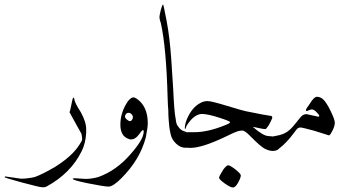

<svg xmlns="http://www.w3.org/2000/svg" viewBox="-118 -621 1506 851"><path d="M-95 161Q-95 161 -25 171Q3 171 35 164Q67 153 124 120Q201 72 233 22Q245 4 246 -2Q247 -8 243 -28L214 -80L190 -124Q192 -126 195 -141Q204 -189 207 -189Q212 -184 212 -181Q212 -167 240 -124Q265 -79 264 -45V-32Q261 16 244 49Q196 147 88 206Q82 209 75 209H69Q58 209 -20 188Q-98 167 -98 164Z M214 169 261 172Q287 172 317 164Q398 135 460 63Q518 -2 519 -37Q519 -55 501 -29Q483 -3 463 -3Q455 -3 453 -5Q415 -17 415.5 -70Q416 -123 448 -171Q462 -189 472.5 -189.5Q483 -190 503 -171Q537 -137 537 -74Q537 -56 528 -11Q502 87 420 169Q383 206 363.5 206Q344 206 274.5 192Q205 178 205 172Q203 169 214 169ZM436 -104.5Q436 -98 444.5 -91Q453 -84 458 -84Q463 -84 467 -89.5Q471 -95 471 -102Q471 -109 465 -115Q459 -121 452 -121Q445 -121 440.5 -116Q436 -111 436 -104.5Z M671 -61Q682 -44 697.5 -39.5Q713 -35 727.5 -23.5Q742 -12 742 0Q742 12 734.5 23Q727 34 704.5 34Q682 34 663 16Q644 -2 639 -23.5Q634 -45 632.5 -58Q631 -71 629.5 -91Q628 -111 628 -132Q626 -152 625 -187Q619 -411 595 -518Q590 -532 589 -541.5Q588 -551 594.5 -576Q601 -601 605 -601Q607 -599 620.5 -528.5Q634 -458 641 -359.5Q648 -261 649.5 -229Q651 -197 652 -180.5Q653 -164 654.5 -143.5Q656 -123 657.5 -113.5Q659 -104 661 -92Q663 -70 671 -61Z M717 -35H733H743Q804 -35 882 -67Q902 -75 902 -79.5Q902 -84 852 -100Q802 -116 776 -116Q741 -114 710 -65Q707 -60 707 -58Q705 -50 702.5 -49.5Q700 -49 702 -63.5Q704 -78 710 -92Q733 -146 771 -165Q785 -173 802 -173Q819 -173 889.5 -151.5Q960 -130 972 -128Q1060 -110 1078 -108Q1092 -108 1088 -96Q1074 -64 1065 -55Q1062 -49 1058 -49Q1056 -49 1046 -50Q1023 -55 1002 -59Q1048 -19 1071 -18Q1102 -16 1111 -13Q1128 -5 1127 10Q1127 48 1091 48Q1076 48 1057 39Q1038 30 988 -21Q966 -43 955.5 -42.5Q945 -42 933.5 -38.5Q922 -35 877 -13Q776 35 724.5 34.5Q673 34 673 2Q673 -20 682.5 -27.5Q692 -35 717 -35ZM872 130Q886 112 893 111.5Q900 111 921.5 127Q943 143 949 154Q951 163 938.5 186.5Q926 210 914.5 210Q903 210 878 192Q853 174 853 167Q853 160 872 130Z M1241 -115 1292 -104Q1297 -103 1297 -108Q1297 -112 1283 -126Q1269 -140 1256.5 -134.5Q1244 -129 1241 -129Q1238 -129 1238 -133.5Q1238 -138 1255 -161Q1274 -193 1288 -192Q1303 -191 1314 -181Q1329 -167 1347.5 -129Q1366 -91 1366 -77Q1366 -63 1356.5 -43.5Q1347 -24 1341 -21H1340Q1339 -21 1273 -42Q1218 -57 1211.5 -56Q1205 -55 1200 -51Q1199 -51 1185 -32Q1152 12 1122 35Q1113 42 1099 42H1092Q1081 42 1072 33.5Q1063 25 1063 12Q1063 -1 1072.5 -8Q1082 -15 1108.5 -19.5Q1135 -24 1153.5 -36Q1172 -48 1193.5 -76Q1215 -104 1222.5 -109.5Q1230 -115 1241 -115Z"/></svg>

Font: AMoshref-Naskh
Style: Naskh
Weight: 500
Version: Version 0.001